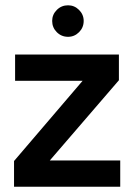

<svg xmlns="http://www.w3.org/2000/svg" viewBox="-20 -705 517 725"><path d="M33 0V-97L292 -400H37V-499H429V-402L168 -99H434V0ZM237 -566Q212 -566 194.5 -583.5Q177 -601 177 -626Q177 -650 194.5 -667.5Q212 -685 237 -685Q261 -685 278.5 -667.5Q296 -650 296 -626Q296 -601 278.5 -583.5Q261 -566 237 -566Z"/></svg>

Font: DM Sans 20pt SemiBold
Style: Regular
Weight: 600
Version: Version 4.004;gftools[0.9.30]